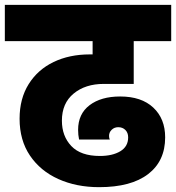

<svg xmlns="http://www.w3.org/2000/svg" viewBox="-34 -760 728 794"><path d="M395 -413Q319 -413 270.5 -373Q222 -333 222 -261Q222 -197 261 -156Q300 -115 379 -115Q431 -115 463.5 -134.5Q496 -154 496 -192Q496 -211 484.5 -222.5Q473 -234 455 -234Q439 -234 428 -223.5Q417 -213 417 -198Q417 -189 420 -183H293Q289 -202 289 -223Q289 -289 336.5 -325Q384 -361 463 -361Q551 -361 600 -315Q649 -269 649 -192Q649 -94 578.5 -40Q508 14 376 14Q282 14 207.5 -19.5Q133 -53 90 -116.5Q47 -180 47 -269Q47 -352 84.5 -412Q122 -472 187.5 -503.5Q253 -535 337 -535H349V-590H-14V-740H674V-590H519V-413Z"/></svg>

Font: Fz Poppins ExtBd
Style: Regular
Weight: 800
Designer: Ninad Kale (Devanagari), Jonny Pinhorn (Latin)
Foundry: Indian Type Foundry
Version: Vit hóa bi Vntype.Com & FontZin.Com